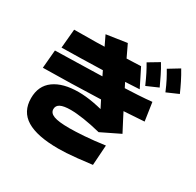

<svg xmlns="http://www.w3.org/2000/svg" viewBox="-191 -1071 1383 1355"><g transform="rotate(30 500.0 -394.0)"><path d="M732 -582Q669 -578 592.5 -574.5Q516 -571 433 -568.5Q350 -566 266.5 -564Q183 -562 107 -561L121 -715Q203 -715 298.5 -716.5Q394 -718 488 -721.5Q582 -725 659 -728ZM64 -372 77 -520Q159 -522 247.5 -524Q336 -526 424 -528.5Q512 -531 593 -534Q674 -537 741 -541Q808 -545 854 -550L876 -402Q814 -397 721 -392Q628 -387 517 -383Q406 -379 289.5 -376Q173 -373 64 -372ZM443 68Q270 68 184.5 16Q99 -36 99 -145Q99 -246 171 -298Q243 -350 370 -350Q428 -350 495.5 -337.5Q563 -325 641 -301L600 -249Q558 -331 525 -396.5Q492 -462 462 -522.5Q432 -583 400.5 -649Q369 -715 329 -798L496 -823Q515 -781 544 -722Q573 -663 606.5 -596Q640 -529 673.5 -463Q707 -397 736 -341Q765 -285 784 -249L632 -175Q556 -194 492.5 -203.5Q429 -213 384 -213Q356 -213 335 -209.5Q314 -206 300.5 -199Q287 -192 280.5 -181.5Q274 -171 274 -157Q274 -125 312 -110.5Q350 -96 438 -96Q485 -96 558 -101Q631 -106 724 -119L713 45Q642 54 593 59Q544 64 509 66Q474 68 443 68ZM900 -654Q879 -704 861 -738.5Q843 -773 825 -803L912 -856Q936 -816 956.5 -775Q977 -734 994 -695ZM754 -622Q732 -672 714.5 -706.5Q697 -741 679 -771L766 -823Q790 -784 810 -743Q830 -702 848 -663Z"/></g></svg>

Font: Murecho Thin Black
Style: Regular
Weight: 900
Version: Version 1.010